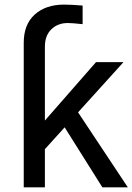

<svg xmlns="http://www.w3.org/2000/svg" viewBox="-20 -805 569 825"><path d="M82 0V-621.1Q82 -700.2 129.4 -742.7Q176.8 -785.2 254.9 -785.2Q284.2 -785.2 335 -781.2V-701.2Q289.1 -706.1 271.5 -706.1Q228.5 -706.1 200.7 -679.2Q172.9 -652.3 172.9 -604.5V-287.1L392.6 -538.1H510.7L315.4 -322.3L529.3 0H419.9L257.8 -257.8L172.9 -164.1V0Z"/></svg>

Font: Gothic A1 Medium
Style: Regular
Weight: 500
Designer: HanYang I&C Co.,Ltd.
Foundry: HanYang I&C Co.,Ltd.
Version: Version 2.50